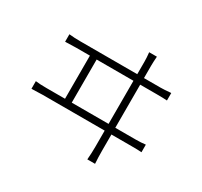

<svg xmlns="http://www.w3.org/2000/svg" viewBox="-153 -946 1223 1161"><g transform="rotate(30 458.5 -366.0)"><path d="M578 8Q582 -36 582 -81V-195H365H149Q129 -195 85 -193Q76 -193 72 -193V-246Q100 -242 149 -242H278V-543H184Q162 -543 112 -541Q108 -541 106 -541V-593Q142 -589 184 -589H582V-676Q582 -705 578 -740H632Q629 -700 629 -676V-589H744Q769 -589 812 -593Q815 -593 817 -593V-541Q792 -543 744 -543H629V-242H769Q809 -242 840 -246V-193Q817 -195 769 -195H629V-83Q629 -35 632 8ZM325 -242H582V-543H325V-392Z"/></g></svg>

Font: GenSekiGothic TW L
Style: Regular
Weight: 300
Version: Version 1.501;PS 1;hotconv 16.6.51;makeotf.lib2.5.65220